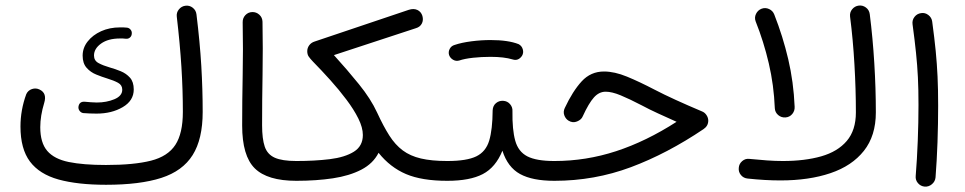

<svg xmlns="http://www.w3.org/2000/svg" viewBox="-20 -654 3568 710"><path d="M55.7 -186Q55.7 -247.1 77.1 -305.7Q83.5 -319.8 98.1 -324.7Q112.8 -329.6 126.5 -322.8Q154.3 -309.6 143.6 -273.9Q128.9 -225.6 128.9 -183.6Q128.9 -126 154.8 -95.9Q180.7 -65.9 234.4 -54.9Q288.1 -43.9 371.6 -43.9Q475.6 -43.9 538.1 -59.8Q600.6 -75.7 628.4 -118.2Q656.2 -160.6 656.2 -240.2Q656.2 -320.3 650.9 -406.2Q645.5 -492.2 633.8 -591.8Q631.8 -607.4 641.4 -619.1Q650.9 -630.9 665.5 -632.8Q680.7 -634.8 692.6 -625.5Q704.6 -616.2 706.5 -601.1Q719.2 -498 724.4 -410.4Q729.5 -322.8 729.5 -240.2Q729.5 -139.6 692.4 -80.6Q655.3 -21.5 576.4 3.9Q497.6 29.3 372.1 29.3Q267.1 29.3 196.5 9.8Q126 -9.8 90.8 -56.6Q55.7 -103.5 55.7 -186ZM467.3 -529.3Q466.8 -520.5 460.4 -515.1Q454.1 -509.8 445.3 -510.7Q439.5 -511.7 434.3 -511.7Q429.2 -511.7 423.8 -511.7Q379.9 -511.7 353.8 -492.9Q327.6 -474.1 327.6 -448.7Q327.6 -429.7 344.5 -420.7Q361.3 -411.6 386.7 -404.3Q406.2 -398.9 426.5 -390.6Q446.8 -382.3 460.7 -366.7Q474.6 -351.1 474.6 -323.2Q474.6 -281.7 433.8 -257.8Q393.1 -233.9 336.9 -233.9Q324.7 -233.9 312.3 -234.4Q299.8 -234.9 288.1 -235.8Q280.3 -236.8 274.9 -243.4Q269.5 -250 270 -258.3Q272.5 -279.3 293.5 -277.8Q304.7 -276.9 315.9 -275.9Q327.1 -274.9 337.9 -274.9Q374 -274.9 403.1 -287.1Q432.1 -299.3 432.1 -322.3Q432.1 -339.4 416.5 -347.9Q400.9 -356.4 376.5 -363.8Q357.4 -369.6 336.2 -378.2Q314.9 -386.7 300.3 -403.3Q285.6 -419.9 285.6 -448.2Q285.6 -477.1 304.2 -500.7Q322.8 -524.4 354 -538.6Q385.3 -552.7 423.8 -552.7Q430.2 -552.7 436 -552.7Q441.9 -552.7 448.7 -551.8Q457 -551.3 462.6 -544.7Q468.3 -538.1 467.3 -529.3Z M875.5 -189.9Q875.5 -280.3 877.4 -375.7Q879.4 -471.2 877.4 -571.3Q877 -586.9 887.2 -597.9Q897.5 -608.9 912.6 -609.4Q927.7 -609.9 939 -599.6Q950.2 -589.4 950.7 -573.7Q952.6 -474.6 950.9 -378.7Q949.2 -282.7 949.2 -190.9Q949.2 -140.6 959 -111.8Q968.8 -83 996.1 -70.8Q1023.4 -58.6 1075.7 -58.6H1076.2Q1091.8 -58.6 1102.1 -48.1Q1112.3 -37.6 1112.3 -22Q1112.3 -6.8 1102.1 3.9Q1091.8 14.6 1076.2 14.6H1075.7Q968.8 14.6 922.1 -31.5Q875.5 -77.6 875.5 -189.9Z M1039.6 -22Q1039.6 -37.6 1050.3 -48.1Q1061 -58.6 1076.2 -58.6Q1143.6 -58.6 1199.5 -65.4Q1255.4 -72.3 1288.6 -93Q1321.8 -113.8 1321.8 -154.8Q1321.8 -182.1 1305.2 -215.6Q1288.6 -249 1261.2 -285.4Q1233.9 -321.8 1201.4 -357.9Q1168.9 -394 1137.2 -426.3Q1127 -437 1121.6 -444.8Q1116.2 -452.6 1116.2 -464.8Q1116.2 -476.6 1123.5 -486.6Q1130.9 -496.6 1143.6 -500.5L1491.7 -617.7Q1509.8 -623.5 1523.4 -617.2Q1537.1 -610.8 1542 -595.2Q1546.4 -579.1 1539.8 -566.7Q1533.2 -554.2 1518.1 -549.8L1214.8 -450.2Q1263.7 -396.5 1307.4 -342.5Q1351.1 -288.6 1374.5 -237.8Q1375 -237.3 1375 -236.8Q1397.9 -187 1419.7 -152.8Q1441.4 -118.7 1469.2 -97.9Q1497.1 -77.1 1536.6 -67.9Q1576.2 -58.6 1633.8 -58.6H1634.3Q1649.9 -58.6 1660.2 -48.1Q1670.4 -37.6 1670.4 -22Q1670.4 -6.8 1660.2 3.9Q1649.9 14.6 1634.3 14.6H1633.8Q1540 14.6 1481.4 -10.3Q1422.9 -35.2 1379.9 -88.9Q1359.9 -49.3 1316.2 -26.6Q1272.5 -3.9 1210.9 5.4Q1149.4 14.6 1076.2 14.6Q1061 14.6 1050.3 3.9Q1039.6 -6.8 1039.6 -22Z M1597.2 -22Q1597.2 -37.6 1608.2 -48.1Q1619.1 -58.6 1634.3 -58.6Q1706.1 -58.6 1741.5 -75.9Q1776.9 -93.3 1789.1 -134.3Q1801.3 -175.3 1801.8 -246.1Q1802.7 -263.2 1814.2 -272.7Q1825.7 -282.2 1840.8 -281.2Q1856.4 -280.3 1866.2 -268.8Q1876 -257.3 1875 -242.7Q1874 -174.3 1885.3 -133.8Q1896.5 -93.3 1929.9 -75.9Q1963.4 -58.6 2029.8 -58.6H2030.3Q2045.9 -58.6 2056.2 -48.1Q2066.4 -37.6 2066.4 -22Q2066.4 -6.8 2056.2 3.9Q2045.9 14.6 2030.3 14.6H2029.8Q1948.7 14.6 1903.1 -10.5Q1857.4 -35.6 1837.9 -96.7Q1813 -35.2 1765.4 -10.3Q1717.8 14.6 1634.3 14.6Q1619.1 14.6 1608.2 3.9Q1597.2 -6.8 1597.2 -22ZM1640.6 -450.7Q1637.2 -462.4 1643.1 -473.4Q1648.9 -484.4 1661.1 -487.8Q1687 -496.6 1722.9 -501.2Q1758.8 -505.9 1793.9 -505.9Q1859.4 -505.9 1897.9 -490.7Q1909.7 -484.4 1913.3 -471.4Q1917 -458.5 1910.2 -447.3Q1896.5 -427.7 1876 -434.1Q1844.2 -443.8 1793.9 -443.8Q1760.3 -443.8 1729.2 -440.4Q1698.2 -437 1678.2 -430.2Q1666 -426.8 1655.3 -433.1Q1644.5 -439.5 1640.6 -450.7Z M2213.4 -389.6Q2252.4 -389.6 2298.6 -370.6Q2344.7 -351.6 2399.9 -322.8Q2434.6 -304.7 2478.5 -284.7Q2522.5 -264.6 2576.7 -241.7Q2586.4 -237.8 2592.8 -228Q2599.1 -218.3 2599.1 -208Q2599.1 -188.5 2582 -176.8Q2447.3 -85.9 2312.5 -35.6Q2177.7 14.6 2030.3 14.6Q2015.1 14.6 2004.2 3.7Q1993.2 -7.3 1993.2 -22Q1993.2 -36.6 2004.2 -47.6Q2015.1 -58.6 2030.3 -58.6Q2147.5 -58.6 2258.5 -95Q2369.6 -131.3 2481.9 -203.6Q2444.8 -220.2 2412.8 -234.9Q2380.9 -249.5 2353.5 -264.2Q2307.6 -288.1 2275.1 -301.5Q2242.7 -314.9 2219.7 -314.9Q2195.3 -314.9 2176.3 -293.7Q2157.2 -272.5 2134.8 -223.6Q2129.9 -211.4 2113.8 -204.8Q2097.7 -198.2 2082 -208Q2071.3 -214.8 2066.7 -227.8Q2062 -240.7 2068.4 -254.4Q2097.7 -316.9 2131.1 -353.3Q2164.6 -389.6 2213.4 -389.6Z M2711.9 -33.2Q2712.9 -48.3 2724.6 -58.3Q2736.3 -68.4 2751.5 -66.4Q2786.1 -63 2816.4 -60.8Q2846.7 -58.6 2875 -58.6Q2956.1 -58.6 3016.8 -75.9Q3077.6 -93.3 3111.3 -132.8Q3145 -172.4 3145 -238.3Q3145 -324.2 3139.6 -416.3Q3134.3 -508.3 3123.5 -592.3Q3121.6 -607.9 3131.1 -619.6Q3140.6 -631.3 3155.3 -633.3Q3169.9 -635.3 3182.1 -626.2Q3194.3 -617.2 3196.3 -601.6Q3207.5 -513.2 3213.1 -420.2Q3218.8 -327.1 3218.8 -238.3Q3218.8 -151.9 3174.6 -96.2Q3130.4 -40.5 3051 -13.7Q2971.7 13.2 2866.2 13.2Q2837.4 13.2 2807.9 11.5Q2778.3 9.8 2745.1 6.3Q2729.5 4.9 2720 -6.6Q2710.4 -18.1 2711.9 -33.2ZM2774.4 -574.7Q2769 -588.9 2775.6 -602.5Q2782.2 -616.2 2795.9 -621.6Q2810.1 -627 2824 -620.6Q2837.9 -614.3 2843.3 -600.1Q2875 -519.5 2894.8 -435.3Q2914.6 -351.1 2918.5 -259.3Q2919.4 -244.1 2909.7 -232.4Q2899.9 -220.7 2884.3 -219.7Q2869.1 -218.8 2857.7 -228.5Q2846.2 -238.3 2845.2 -253.4Q2841.8 -338.9 2823 -419.4Q2804.2 -500 2774.4 -574.7Z M3354.5 -564.5Q3352.5 -579.6 3361.8 -591.6Q3371.1 -603.5 3386.2 -605.5Q3400.9 -607.9 3413.1 -598.4Q3425.3 -588.9 3427.2 -574.2Q3435.5 -512.7 3440.2 -465.3Q3444.8 -418 3447 -370.8Q3449.2 -323.7 3449.2 -262.7Q3449.2 -197.8 3446.8 -127.9Q3444.3 -58.1 3439.5 2.4Q3438 17.1 3426.3 27.1Q3414.6 37.1 3399.4 36.1Q3384.3 34.7 3374.5 23.2Q3364.7 11.7 3366.2 -3.4Q3371.1 -63.5 3373.8 -133.1Q3376.5 -202.6 3376.5 -266.1Q3376.5 -324.2 3374.3 -368.4Q3372.1 -412.6 3367.4 -458Q3362.8 -503.4 3354.5 -564.5Z"/></svg>

Font: Mikhak-FD Regular
Style: FD-Regular
Weight: 400
Designer: Amin Abedi
Version: Version 3.2